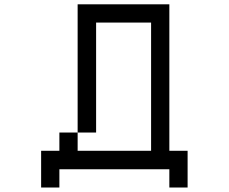

<svg xmlns="http://www.w3.org/2000/svg" viewBox="-20 -712 1040 873"><path d="M333 -26.4H667V-609.4H417V-109.4H333ZM167 -26.4H250V-109.4H333V-692.4H750V-26.4H833V140.6H750V57.6H250V140.6H167Z"/></svg>

Font: KH Dot Kodenmachou 12
Style: Regular
Weight: 400
Designer: Original version for X68000 by Keitarou Hiraki (http://hp.vector.co.jp/authors/VA000874/) / TrueType conversion by Homem
Version: Version 1.00.20150527